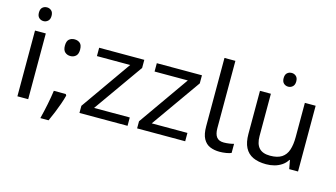

<svg xmlns="http://www.w3.org/2000/svg" viewBox="-93 -1065 2645 1512"><g transform="rotate(15 1229.0 -309.0)"><path d="M173 -536V0H85V-536ZM130 -737Q150 -737 165.5 -723.5Q181 -710 181 -681Q181 -653 165.5 -639Q150 -625 130 -625Q108 -625 93 -639Q78 -653 78 -681Q78 -710 93 -723.5Q108 -737 130 -737Z M448 -116 455 -105Q446 -70 432.5 -32Q419 6 403.5 44Q388 82 371 119H304Q319 60 331.5 -2Q344 -64 351 -116ZM405 -414Q379 -414 361 -430Q343 -446 343 -482Q343 -520 361 -535Q379 -550 405 -550Q431 -550 449 -535Q467 -520 467 -482Q467 -446 449 -430Q431 -414 405 -414Z M983 0H591V-58L879 -468H608V-536H976V-470L692 -68H983Z M1453 0H1061V-58L1349 -468H1078V-536H1446V-470L1162 -68H1453Z M1735 10Q1691 10 1656.5 -4.5Q1622 -19 1602 -55.5Q1582 -92 1582 -157V-714H1671V-165Q1671 -117 1689.5 -93Q1708 -69 1748 -69Q1770 -69 1793.5 -72.5Q1817 -76 1830 -80V-6Q1816 1 1788.5 5.5Q1761 10 1735 10Z M2125 -737Q2145 -737 2160.5 -723.5Q2176 -710 2176 -681Q2176 -653 2160.5 -639Q2145 -625 2125 -625Q2103 -625 2088 -639Q2073 -653 2073 -681Q2073 -710 2088 -723.5Q2103 -737 2125 -737ZM2373 -536V0H2301L2288 -71H2284Q2267 -43 2240 -25Q2213 -7 2181 1.5Q2149 10 2114 10Q2050 10 2006.5 -10.5Q1963 -31 1941 -74Q1919 -117 1919 -185V-536H2008V-191Q2008 -127 2037 -95Q2066 -63 2127 -63Q2187 -63 2221.5 -85.5Q2256 -108 2270.5 -151.5Q2285 -195 2285 -257V-536Z"/></g></svg>

Font: hexuhindi05
Style: Book
Weight: 400
Designer: Jelle Bosma - Monotype Design Team
Foundry: Monotype Imaging Inc.
Version: Version 2.003